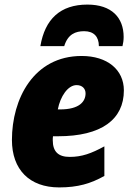

<svg xmlns="http://www.w3.org/2000/svg" viewBox="-20 -807 576 837"><path d="M156 -606H260C276 -658 309 -671 347 -671C389 -671 411 -647 411 -606H514C517 -618 519 -632 519 -646C519 -730 467 -787 361 -787C243 -787 176 -724 156 -606ZM238 10C320 10 376 -7 435 -40V-169C378 -138 337 -123 284 -123C235 -123 210 -145 210 -196C210 -201 210 -207 211 -213H233C422 -213 520 -286 520 -413C520 -503 448 -563 336 -563C126 -563 32 -375 32 -197C32 -68 108 10 238 10ZM242 -330H232C243 -387 276 -436 314 -436C339 -436 353 -420 353 -400C353 -365 327 -330 242 -330Z"/></svg>

Font: Noto Sans SemiCondensed Black
Style: Italic
Weight: 900
Width: 4
Italic angle: -12°
Designer: Monotype Design Team
Foundry: Monotype Imaging Inc.
Version: Version 2.013